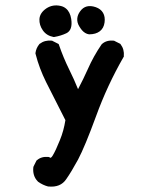

<svg xmlns="http://www.w3.org/2000/svg" viewBox="-20 -548 540 711"><path d="M158.2 142.6Q148.4 140.1 139.2 135.7Q129.9 131.3 121.1 125L120.6 124.5L120.1 124Q109.9 113.8 105.7 100.1Q101.6 86.4 103.5 70.8L104 69.3L104.5 67.9L114.3 48.3L115.2 46.4L116.7 45.4Q133.3 30.8 159.2 33.2L161.6 33.7L163.6 34.7Q165.5 36.1 166.5 36.4Q167.5 36.6 169.9 34.7Q172.4 32.7 175.3 27.8Q186.5 9.3 201.7 -28.8Q209 -46.4 214.1 -65.2Q219.2 -84 222.2 -103Q174.3 -196.3 150.4 -244.6Q144 -257.3 138.7 -269.8Q133.3 -282.2 128.4 -295.2Q123.5 -308.1 119.4 -321.3Q115.2 -334.5 111.8 -348.1L111.3 -350.1V-351.6Q113.8 -370.1 125.5 -384.3L126 -385.3L127 -385.7Q145.5 -399.9 170.9 -397.5H172.9L174.3 -396.5L193.8 -386.7L197.3 -384.8L198.7 -380.9Q214.4 -335 236.3 -290.5Q245.1 -272.9 253.4 -254.4Q261.7 -235.8 269 -217.8Q288.6 -254.9 305.2 -292Q326.2 -339.8 356 -383.3L356.9 -384.3L357.9 -385.3Q374.5 -399.9 400.4 -397.5H402.3L403.8 -396.5L423.3 -386.7L425.3 -385.7L426.8 -383.8Q440.9 -365.2 438.5 -339.8V-337.9L437 -335.9Q377 -231.4 335.9 -118.2Q314.9 -61 298.3 -21Q281.7 19 269 43Q243.7 89.4 225.1 115.7Q204.1 147 159.2 142.6H158.7ZM177.7 -411.1Q152.3 -416 138.7 -435.5Q125 -455.1 126 -477.1Q127.4 -500.5 151.9 -517.1Q175.8 -532.7 205.1 -525.9Q215.8 -523.4 223.9 -516.8Q231.9 -510.3 236.8 -500.5Q241.7 -490.7 243.7 -478Q250 -436.5 225.6 -424.8Q220.7 -422.4 215.3 -420.4Q210 -418.5 204.6 -416.7Q199.2 -415 193.4 -413.6Q187.5 -412.1 181.2 -411.1H179.7ZM309.6 -420.9Q302.2 -421.9 295.4 -426Q288.6 -430.2 283.4 -436.3Q278.3 -442.4 273.4 -450.7Q265.1 -464.4 266.1 -478.8Q267.1 -493.2 276.9 -506.3Q296.9 -534.2 334.5 -521.5Q353 -515.1 361.6 -500.5Q370.1 -485.8 367.2 -464.8Q364.3 -443.4 349.4 -432.1Q334.5 -420.9 310.5 -420.9H310.1Z"/></svg>

Font: NaikaiFont
Style: Bold
Weight: 700
Version: Version 1.89